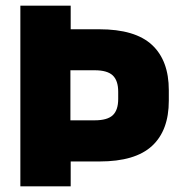

<svg xmlns="http://www.w3.org/2000/svg" viewBox="-20 -659 642 679"><path d="M174 -88V-233.5H315Q359.5 -233.5 378.8 -251.5Q398 -269.5 398 -309V-334.5Q398 -374 378.8 -392.2Q359.5 -410.5 315 -410.5H174V-555.5H331Q458 -555.5 517.5 -500.2Q577 -445 577 -340V-303Q577 -197.5 517.5 -142.8Q458 -88 332 -88ZM52 0V-639H230V-522.5L229 -453.5V-193.5L230 -111V0Z"/></svg>

Font: Anek Odia Medium ExtraBold
Style: Regular
Weight: 800
Version: Version 1.003